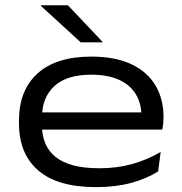

<svg xmlns="http://www.w3.org/2000/svg" viewBox="-20 -714 708 748"><path d="M354 15Q204.5 15 129.2 -49.8Q54 -114.5 54 -233.5V-245.5Q54 -362.5 126.5 -428Q199 -493.5 335.5 -493.5Q428.5 -493.5 491 -464.2Q553.5 -435 585.2 -382Q617 -329 617 -258.5V-255.5Q617 -244 615.8 -231.5Q614.5 -219 612 -209H528.5Q530 -220.5 530.5 -234.5Q531 -248.5 531 -261.5Q531 -311 509 -347.2Q487 -383.5 443.5 -403.2Q400 -423 335.5 -423Q240 -423 191.8 -378.5Q143.5 -334 143.5 -257V-249.5V-240V-224Q143.5 -187.5 155.8 -157Q168 -126.5 194.5 -104.2Q221 -82 263.8 -70.2Q306.5 -58.5 367.5 -58.5Q435.5 -58.5 494.2 -74.8Q553 -91 606 -122L596 -46Q549.5 -17 489.5 -1Q429.5 15 354 15ZM95 -209V-276H594.5V-209ZM244.5 -693.5 379 -551.5V-549H294.5L139.5 -691V-693.5Z"/></svg>

Font: Anek Gujarati Expanded
Style: Regular
Weight: 400
Width: 7
Designer: Mrunmayee Ghaisas (Gujarati), Yesha Goshar (Latin)
Foundry: Ek Type
Version: Version 1.003